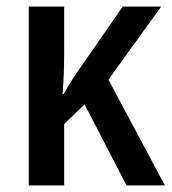

<svg xmlns="http://www.w3.org/2000/svg" viewBox="-20 -560 520 580"><path d="M66.9 0V-540H173.8V-393.1Q173.8 -363.3 172.6 -334Q171.4 -304.7 168.9 -275.9H171.9Q180.7 -291 187.5 -302.2Q194.3 -313.5 201.4 -324.2Q208.5 -335 217.3 -347.7L350.6 -540H466.8L307.6 -319.3L478 0H362.3L235.4 -244.6L173.8 -185.1V0Z"/></svg>

Font: Open Sans
Style: Regular
Weight: 600
Width: 3
Foundry: Ascender Corporation
Version: Version 1.000